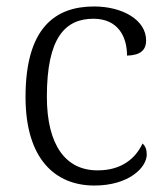

<svg xmlns="http://www.w3.org/2000/svg" viewBox="-20 -564 512 594"><path d="M272 10C379 10 434 -46 434 -86C434 -101 430 -112 421 -120C399 -73 355 -37 283 -37C184 -36 125 -114 125 -265C125 -448 182 -506 269 -506C344 -506 373 -452 373 -392C412 -393 432 -407 432 -439C432 -503 358 -544 271 -544C150 -544 59 -477 59 -264C59 -73 150 10 272 10Z"/></svg>

Font: Noto Serif Telugu Light
Style: Regular
Weight: 300
Designer: Jelle Bosma - Monotype Design Team
Foundry: Monotype Imaging Inc.
Version: Version 2.005